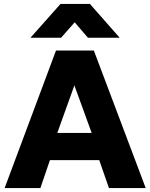

<svg xmlns="http://www.w3.org/2000/svg" viewBox="-20 -957 765 977"><path d="M3.5 0 265 -700H457.5L721.5 0H534.5L485 -142H234L185.5 0ZM271.5 -280.5H446.5L358.5 -522.5ZM135 -765 288 -937H437.5L589 -765H427.5L360 -843.5L291 -765Z"/></svg>

Font: Geologica Roman
Style: Bold
Weight: 700
Designer: Sindre Bremnes, Frode Helland
Foundry: Monokrom Skriftforlag AS
Version: Version 1.010;gftools[0.9.28]